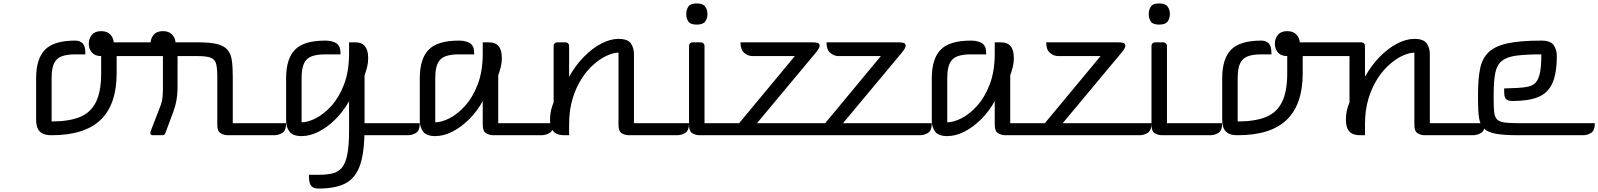

<svg xmlns="http://www.w3.org/2000/svg" viewBox="-20 -786 9290 1116"><path d="M496 -532Q496 -562 514 -583.5Q532 -605 568 -605Q602 -605 620.5 -586Q639 -567 641 -540H999Q999 -497 977 -478.5Q955 -460 929 -460H658V-360Q658 -179 565 -89.5Q472 0 280 0Q243 0 223.5 -12Q204 -24 197 -44.5Q190 -65 190 -90V-331Q190 -444 241.5 -497Q293 -550 417 -550Q445 -550 460.5 -534Q476 -518 476 -480V-470H417Q370 -470 339.5 -459Q309 -448 294.5 -418.5Q280 -389 280 -331V-80Q380 -80 443.5 -105.5Q507 -131 537.5 -192.5Q568 -254 568 -360V-460Q532 -460 514 -481Q496 -502 496 -532Z M988 -138 941 -12Q936 0 924 0H868Q854 0 854 -13Q854 -20 858 -29L912 -169Q922 -194 924.5 -220.5Q927 -247 927 -274V-460Q891 -460 873 -481Q855 -502 855 -532Q855 -562 873 -583.5Q891 -605 927 -605Q961 -605 979.5 -586Q998 -567 1000 -540H1130Q1201 -540 1241.5 -530Q1282 -520 1302 -497Q1322 -474 1327.5 -435.5Q1333 -397 1333 -340V-70H1643Q1643 -27 1621 -13.5Q1599 0 1573 0H1304Q1282 0 1262.5 -11.5Q1243 -23 1243 -60V-340Q1243 -388 1236.5 -414Q1230 -440 1206 -450Q1182 -460 1130 -460H1012V-274Q1012 -240 1006 -205Q1000 -170 988 -138Z M1959 -480V-470H1870Q1823 -470 1792.5 -459Q1762 -448 1747.5 -418.5Q1733 -389 1733 -331V-75Q1769 -75 1815.5 -98.5Q1862 -122 1906.5 -171Q1951 -220 1980 -296Q2009 -372 2009 -477V-540H2045Q2120 -540 2120 -449Q2120 -422 2114 -397Q2108 -372 2099 -349V-70H2420Q2420 -27 2398 -13.5Q2376 0 2350 0H2098Q2095 123 2066.5 190Q2038 257 1980.5 283.5Q1923 310 1832 310Q1801 310 1788.5 294Q1776 278 1776 241V230H1832Q1879 230 1912.5 222Q1946 214 1967.5 188.5Q1989 163 1999 110.5Q2009 58 2009 -30V-198Q1974 -136 1927.5 -90.5Q1881 -45 1831 -20Q1781 5 1733 5Q1681 5 1662 -21.5Q1643 -48 1643 -85V-331Q1643 -444 1694.5 -497Q1746 -550 1870 -550Q1913 -550 1936 -534Q1959 -518 1959 -480Z M2510 -331V-75Q2546 -75 2592.5 -98.5Q2639 -122 2683.5 -171Q2728 -220 2757 -296Q2786 -372 2786 -477V-540H2822Q2897 -540 2897 -449Q2897 -422 2891 -397Q2885 -372 2876 -349V-70H3197Q3197 -27 3175 -13.5Q3153 0 3127 0H2847Q2825 0 2805.5 -11.5Q2786 -23 2786 -60V-198Q2751 -136 2704.5 -90.5Q2658 -45 2608 -20Q2558 5 2510 5Q2458 5 2439 -21.5Q2420 -48 2420 -85V-331Q2420 -444 2471.5 -497Q2523 -550 2647 -550Q2690 -550 2713 -534Q2736 -518 2736 -480V-470H2647Q2600 -470 2569.5 -459Q2539 -448 2524.5 -418.5Q2510 -389 2510 -331Z M3288 0H3258Q3217 0 3197 -22Q3177 -44 3177 -91Q3177 -118 3182.5 -143Q3188 -168 3198 -191V-520Q3198 -528 3204 -534Q3210 -540 3218 -540H3268Q3276 -540 3282 -534Q3288 -528 3288 -520V-340Q3325 -406 3373.5 -455.5Q3422 -505 3474.5 -532.5Q3527 -560 3575 -560Q3628 -560 3646.5 -534Q3665 -508 3665 -470V-70H3985Q3985 -27 3963 -13.5Q3941 0 3915 0H3635Q3613 0 3594 -11.5Q3575 -23 3575 -60V-480Q3547 -480 3509.5 -463.5Q3472 -447 3433 -413.5Q3394 -380 3361.5 -330Q3329 -280 3308.5 -213.5Q3288 -147 3288 -63Z M4075 -70H4396Q4396 -27 4374 -13.5Q4352 0 4326 0H4046Q4024 0 4004.5 -11.5Q3985 -23 3985 -60V-520Q3985 -528 3991 -534Q3997 -540 4005 -540H4054Q4062 -540 4068.5 -534Q4075 -528 4075 -520ZM3969 -704Q3969 -729 3981 -747.5Q3993 -766 4030 -766Q4066 -766 4079 -747.5Q4092 -729 4092 -704Q4092 -679 4079 -661Q4066 -643 4030 -643Q3993 -643 3981 -661Q3969 -679 3969 -704Z M4268 -60 4600 -460H4354Q4328 -460 4306 -478.5Q4284 -497 4284 -540H4702Q4721 -540 4732.5 -536.5Q4744 -533 4744 -519Q4744 -512 4737.5 -501.5Q4731 -491 4722 -480L4380 -70H4896Q4896 -27 4874 -13.5Q4852 0 4826 0H4279Q4260 0 4253 -3.5Q4246 -7 4246 -21Q4246 -28 4252.5 -38.5Q4259 -49 4268 -60Z M4768 -60 5100 -460H4854Q4828 -460 4806 -478.5Q4784 -497 4784 -540H5202Q5221 -540 5232.5 -536.5Q5244 -533 5244 -519Q5244 -512 5237.5 -501.5Q5231 -491 5222 -480L4880 -70H5396Q5396 -27 5374 -13.5Q5352 0 5326 0H4779Q4760 0 4753 -3.5Q4746 -7 4746 -21Q4746 -28 4752.5 -38.5Q4759 -49 4768 -60Z M5486 -331V-75Q5522 -75 5568.5 -98.5Q5615 -122 5659.5 -171Q5704 -220 5733 -296Q5762 -372 5762 -477V-540H5798Q5873 -540 5873 -449Q5873 -422 5867 -397Q5861 -372 5852 -349V-70H6173Q6173 -27 6151 -13.5Q6129 0 6103 0H5823Q5801 0 5781.5 -11.5Q5762 -23 5762 -60V-198Q5727 -136 5680.5 -90.5Q5634 -45 5584 -20Q5534 5 5486 5Q5434 5 5415 -21.5Q5396 -48 5396 -85V-331Q5396 -444 5447.5 -497Q5499 -550 5623 -550Q5666 -550 5689 -534Q5712 -518 5712 -480V-470H5623Q5576 -470 5545.5 -459Q5515 -448 5500.5 -418.5Q5486 -389 5486 -331Z M6045 -60 6377 -460H6131Q6105 -460 6083 -478.5Q6061 -497 6061 -540H6479Q6498 -540 6509.5 -536.5Q6521 -533 6521 -519Q6521 -512 6514.5 -501.5Q6508 -491 6499 -480L6157 -70H6673Q6673 -27 6651 -13.5Q6629 0 6603 0H6056Q6037 0 6030 -3.5Q6023 -7 6023 -21Q6023 -28 6029.5 -38.5Q6036 -49 6045 -60Z M6763 -70H7084Q7084 -27 7062 -13.5Q7040 0 7014 0H6734Q6712 0 6692.5 -11.5Q6673 -23 6673 -60V-520Q6673 -528 6679 -534Q6685 -540 6693 -540H6742Q6750 -540 6756.5 -534Q6763 -528 6763 -520ZM6657 -704Q6657 -729 6669 -747.5Q6681 -766 6718 -766Q6754 -766 6767 -747.5Q6780 -729 6780 -704Q6780 -679 6767 -661Q6754 -643 6718 -643Q6681 -643 6669 -661Q6657 -679 6657 -704Z M7390 -532Q7390 -562 7408 -583.5Q7426 -605 7462 -605Q7496 -605 7514.5 -586Q7533 -567 7535 -540H7893Q7893 -497 7871 -478.5Q7849 -460 7823 -460H7552V-360Q7552 -179 7459 -89.5Q7366 0 7174 0Q7137 0 7117.5 -12Q7098 -24 7091 -44.5Q7084 -65 7084 -90V-331Q7084 -444 7135.5 -497Q7187 -550 7311 -550Q7339 -550 7354.5 -534Q7370 -518 7370 -480V-470H7311Q7264 -470 7233.5 -459Q7203 -448 7188.5 -418.5Q7174 -389 7174 -331V-80Q7274 -80 7337.5 -105.5Q7401 -131 7431.5 -192.5Q7462 -254 7462 -360V-460Q7426 -460 7408 -481Q7390 -502 7390 -532Z M7914 0H7884Q7843 0 7823 -22Q7803 -44 7803 -91Q7803 -118 7808.5 -143Q7814 -168 7824 -191V-520Q7824 -528 7830 -534Q7836 -540 7844 -540H7894Q7902 -540 7908 -534Q7914 -528 7914 -520V-340Q7951 -406 7999.5 -455.5Q8048 -505 8100.5 -532.5Q8153 -560 8201 -560Q8254 -560 8272.5 -534Q8291 -508 8291 -470V-70H8611Q8611 -27 8589 -13.5Q8567 0 8541 0H8261Q8239 0 8220 -11.5Q8201 -23 8201 -60V-480Q8173 -480 8135.5 -463.5Q8098 -447 8059 -413.5Q8020 -380 7987.5 -330Q7955 -280 7934.5 -213.5Q7914 -147 7914 -63Z M8662 -240V-200Q8662 -156 8665.5 -130Q8669 -104 8682.5 -91Q8696 -78 8725 -74Q8754 -70 8804 -70H9250Q9250 -27 9228 -13.5Q9206 0 9180 0H8804Q8722 0 8675 -8.5Q8628 -17 8605.5 -39Q8583 -61 8577 -100Q8571 -139 8571 -200V-241Q8571 -327 8583 -386.5Q8595 -446 8632 -482Q8669 -518 8742.5 -534Q8816 -550 8939 -550Q8992 -550 9010.5 -524Q9029 -498 9029 -461Q9029 -358 9002.5 -301Q8976 -244 8920 -221.5Q8864 -199 8773 -199Q8746 -199 8734.5 -209.5Q8723 -220 8723 -251V-272L8802 -275Q8839 -277 8865 -283Q8891 -289 8907.5 -308Q8924 -327 8931.5 -365.5Q8939 -404 8939 -470Q8848 -470 8793 -462.5Q8738 -455 8709.5 -432Q8681 -409 8671.5 -363Q8662 -317 8662 -240Z"/></svg>

Font: Warnes
Style: Regular
Weight: 400
Designer: Eduardo Rodriguez Tunni
Foundry: Eduardo Rodriguez Tunni
Version: Version 1.002; ttfautohint (v1.8.4.7-5d5b);gftools[0.9.23]